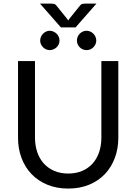

<svg xmlns="http://www.w3.org/2000/svg" viewBox="-20 -1064 776 1092"><path d="M368 -77Q412.5 -77 447.5 -92Q482.5 -107 506.8 -134Q531 -161 543.8 -198.5Q556.5 -236 556.5 -281V-716.5H653V-281Q653 -219 633.2 -166Q613.5 -113 576.8 -74.2Q540 -35.5 487 -13.5Q434 8.5 368 8.5Q302 8.5 249 -13.5Q196 -35.5 159 -74.2Q122 -113 102.2 -166Q82.5 -219 82.5 -281V-716.5H179V-281.5Q179 -236.5 191.8 -199Q204.5 -161.5 228.8 -134.5Q253 -107.5 288.2 -92.2Q323.5 -77 368 -77ZM528.5 -1043.5 409.5 -908H326.5L207.5 -1043.5H272.5Q278.5 -1043.5 286.8 -1042Q295 -1040.5 301 -1032L362 -956.5L368 -947.5L374 -956.5L434.5 -1031.5Q441 -1040.5 449.2 -1042Q457.5 -1043.5 463.5 -1043.5ZM318.5 -833Q318.5 -822 314 -812.2Q309.5 -802.5 301.8 -795Q294 -787.5 283.8 -783.2Q273.5 -779 262.5 -779Q252 -779 242.2 -783.2Q232.5 -787.5 225 -795Q217.5 -802.5 213 -812.2Q208.5 -822 208.5 -833Q208.5 -844.5 213 -854.8Q217.5 -865 225 -872.5Q232.5 -880 242.2 -884.5Q252 -889 262.5 -889Q273.5 -889 283.8 -884.5Q294 -880 301.8 -872.5Q309.5 -865 314 -854.8Q318.5 -844.5 318.5 -833ZM527.5 -833Q527.5 -822 523 -812.2Q518.5 -802.5 511 -795Q503.5 -787.5 493.5 -783.2Q483.5 -779 472.5 -779Q461 -779 451 -783.2Q441 -787.5 433.5 -795Q426 -802.5 421.8 -812.2Q417.5 -822 417.5 -833Q417.5 -844.5 421.8 -854.8Q426 -865 433.5 -872.5Q441 -880 451 -884.5Q461 -889 472.5 -889Q483.5 -889 493.5 -884.5Q503.5 -880 511 -872.5Q518.5 -865 523 -854.8Q527.5 -844.5 527.5 -833Z"/></svg>

Font: Lato 2
Style: Regular
Weight: 400
Designer: Lukasz Dziedzic with Adam Twardoch and Botio Nikoltchev
Foundry: tyPoland Lukasz Dziedzic
Version: Version 2.015; 2015-08-06; http://www.latofonts.com/